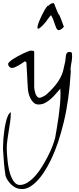

<svg xmlns="http://www.w3.org/2000/svg" viewBox="-90 -707 518 1256"><path d="M-53.7 443.4Q-59.6 406.2 -63.5 365.2Q-67.4 324.2 -70.3 270.5Q-70.3 261.7 -69.8 241.7Q-69.3 221.7 -67.4 196.8Q-65.4 171.9 -61.5 145Q-57.6 118.2 -52.2 94.2Q-46.9 70.3 -39.1 52.2Q-31.2 34.2 -19.5 26.4V34.2Q-19.5 63.5 -23.9 91.8Q-28.3 120.1 -32.7 148.9Q-37.1 177.7 -41.5 207Q-45.9 236.3 -45.9 265.6Q-45.9 277.3 -44.4 299.3Q-43 321.3 -40 347.7Q-37.1 374 -31.2 401.9Q-25.4 429.7 -15.6 452.1Q-5.9 474.6 7.8 488.8Q21.5 502.9 40 502.9Q65.4 502.9 91.3 486.3Q117.2 469.7 141.1 442.9Q165 416 185.5 382.3Q206.1 348.6 223.6 314.5Q241.2 280.3 252.9 249.5Q264.6 218.8 270.5 196.3Q276.4 164.1 282.2 128.4Q288.1 92.8 293.5 55.2Q298.8 17.6 302.2 -19.5Q305.7 -56.6 305.7 -93.8Q305.7 -94.7 305.7 -99.6Q305.7 -104.5 305.2 -109.9Q304.7 -115.2 304.7 -120.1Q304.7 -125 304.7 -127Q291 -112.3 275.9 -94.2Q260.7 -76.2 243.2 -60.5Q225.6 -44.9 205.6 -34.2Q185.5 -23.4 162.1 -23.4Q143.6 -23.4 130.4 -35.2Q117.2 -46.9 108.9 -64Q100.6 -81.1 96.2 -100.6Q91.8 -120.1 91.8 -135.7Q90.8 -144.5 89.8 -167.5Q88.9 -190.4 87.4 -216.3Q85.9 -242.2 84.5 -265.1Q83 -288.1 83 -297.9L74.2 -306.6Q67.4 -302.7 56.6 -294.9Q45.9 -287.1 33.7 -280.3Q21.5 -273.4 9.8 -268.1Q-2 -262.7 -10.7 -262.7Q-22.5 -262.7 -29.8 -271Q-37.1 -279.3 -37.1 -289.1Q-37.1 -293.9 -27.8 -302.7Q-18.6 -311.5 -4.4 -320.8Q9.8 -330.1 27.8 -339.8Q45.9 -349.6 62.5 -357.4Q79.1 -365.2 92.8 -370.6Q106.4 -376 112.3 -376Q116.2 -376 125 -375Q133.8 -374 133.8 -366.2V-135.7Q133.8 -129.9 135.7 -118.7Q137.7 -107.4 141.6 -95.7Q145.5 -84 152.3 -75.7Q159.2 -67.4 168 -67.4Q172.9 -67.4 180.7 -70.3Q188.5 -73.2 195.8 -77.1Q203.1 -81.1 209 -85.4Q214.8 -89.8 218.8 -93.8Q252 -123 279.8 -159.2Q307.6 -195.3 321.3 -238.3Q322.3 -241.2 324.7 -251.5Q327.1 -261.7 329.6 -273.9Q332 -286.1 335 -297.4Q337.9 -308.6 337.9 -314.5Q338.9 -321.3 339.4 -330.1Q339.8 -338.9 341.8 -347.2Q343.8 -355.5 348.6 -361.3Q353.5 -367.2 364.3 -367.2Q378.9 -367.2 380.4 -358.4Q381.8 -349.6 381.8 -337.9Q381.8 -325.2 379.9 -312.5Q377.9 -299.8 375.5 -287.6Q373 -275.4 372.1 -263.2Q371.1 -251 373 -238.3Q362.3 -54.7 327.6 89.8Q293 234.4 245.6 333.5Q198.2 432.6 146 483.4Q93.8 534.2 47.9 529.3Q31.2 529.3 15.1 522Q-1 514.6 -14.6 502Q-28.3 489.3 -38.6 474.1Q-48.8 459 -53.7 443.4ZM244.1 -607.4Q242.2 -607.4 237.8 -601.6Q233.4 -595.7 227.5 -588.4Q221.7 -581.1 217.3 -574.7Q212.9 -568.4 212.9 -567.4Q187.5 -537.1 174.3 -526.9Q161.1 -516.6 157.2 -520Q153.3 -523.4 156.2 -537.1Q159.2 -550.8 166.5 -568.8Q173.8 -586.9 183.6 -606.9Q193.4 -627 202.6 -642.6Q211.9 -658.2 219.2 -666.5Q226.6 -674.8 228.5 -668.9Q233.4 -677.7 242.2 -682.1Q251 -686.5 258.8 -686.5H262.7Q274.4 -657.2 280.3 -642.6Q286.1 -627.9 289.1 -621.6Q292 -615.2 294.9 -612.8Q297.9 -610.4 300.8 -603Q303.7 -595.7 310.1 -579.6Q316.4 -563.5 328.1 -531.2Q313.5 -516.6 304.2 -512.2Q294.9 -507.8 288.6 -511.2Q282.2 -514.6 277.8 -524.4Q273.4 -534.2 269 -547.9Q264.6 -561.5 258.8 -577.1Q252.9 -592.8 244.1 -607.4Z"/></svg>

Font: Zeyada
Style: Regular
Weight: 400
Version: Version 1.002 2010